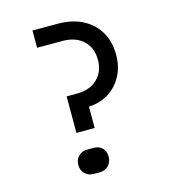

<svg xmlns="http://www.w3.org/2000/svg" viewBox="-109 -820 819 914"><g transform="rotate(-15 300.0 -362.5)"><path d="M211 -205V-385H261Q325 -385 362.5 -420.5Q400 -456 400 -515Q400 -574 362.5 -609.5Q325 -645 260 -645H135V-730H260Q330 -730 381.5 -703.5Q433 -677 461.5 -629Q490 -581 490 -515Q490 -458 466 -412.5Q442 -367 399.5 -340Q357 -313 301 -310V-205ZM240 5Q214 5 197 -12Q180 -29 180 -55Q180 -81 197 -98Q214 -115 240 -115H270Q299 -115 314.5 -98.5Q330 -82 330 -56Q330 -30 313 -12.5Q296 5 270 5Z"/></g></svg>

Font: Liga JetBrainsMono Nerd Font
Style: Regular
Weight: 400
Designer: Philipp Nurullin, Konstantin Bulenkov
Foundry: JetBrains
Version: Version 2.225; ttfautohint (v1.8.3)